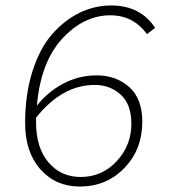

<svg xmlns="http://www.w3.org/2000/svg" viewBox="-20 -671 640 703"><path d="M272 12Q184 12 128 -51Q72 -114 72 -220Q72 -326 99 -410.5Q126 -495 171.5 -546.5Q217 -598 272 -624.5Q327 -651 387 -651Q494 -651 548 -569L518 -546Q468 -615 384 -615Q287 -615 208 -529.5Q129 -444 115 -284Q154 -334 211 -364.5Q268 -395 334 -395Q405 -395 453 -352.5Q501 -310 501 -225Q501 -124 435.5 -56Q370 12 272 12ZM275 -23Q354 -23 407.5 -81Q461 -139 461 -218Q461 -289 422 -324.5Q383 -360 327 -360Q207 -360 112 -240V-224Q112 -130 157.5 -76.5Q203 -23 275 -23Z"/></svg>

Font: TypoPRO Source Code Pro
Style: Italic
Weight: 300
Italic angle: -11°
Monospace: yes
Designer: Paul D. Hunt, Teo Tuominen
Foundry: Adobe Systems Incorporated
Version: Version 1.030;PS 1.0;hotconv 1.0.84;makeotf.lib2.5.63406